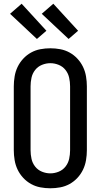

<svg xmlns="http://www.w3.org/2000/svg" viewBox="-20 -1002 540 1030"><path d="M250 8Q223 8 196.5 3Q170 -2 146.5 -15Q123 -28 104.5 -48Q86 -68 74.5 -92Q63 -116 58.5 -143Q54 -170 54 -196V-539Q54 -565 58.5 -592Q63 -619 74.5 -643Q86 -667 104.5 -687Q123 -707 146.5 -720Q170 -733 196.5 -738Q223 -743 250 -743Q277 -743 303.5 -738Q330 -733 353.5 -720Q377 -707 395.5 -687Q414 -667 425.5 -643Q437 -619 441.5 -592Q446 -565 446 -539V-196Q446 -170 441.5 -143Q437 -116 425.5 -92Q414 -68 395.5 -48Q377 -28 353.5 -15Q330 -2 303.5 3Q277 8 250 8ZM250 -72Q273 -72 295 -81Q317 -90 331.5 -108.5Q346 -127 351 -150Q356 -173 356 -196V-539Q356 -562 351 -585Q346 -608 331.5 -626.5Q317 -645 295 -654Q273 -663 250 -663Q227 -663 205 -654Q183 -645 168.5 -626.5Q154 -608 149 -585Q144 -562 144 -539V-196Q144 -173 149 -150Q154 -127 168.5 -108.5Q183 -90 205 -81Q227 -72 250 -72ZM348 -793 204 -928 266 -982 399 -837ZM178 -793 34 -928 96 -982 229 -837Z"/></svg>

Font: Iosevka SS18 Medium
Style: Regular
Weight: 500
Monospace: yes
Designer: Belleve Invis
Foundry: Belleve Invis
Version: Version 25.1.1; ttfautohint (v1.8.4)